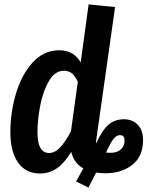

<svg xmlns="http://www.w3.org/2000/svg" viewBox="-20 -772 679 871"><path d="M629 -136Q629 -63 580.5 -24.5Q532 14 458 14Q436 14 416 11L381 79L325 51L358 -8Q317 -30 303 -83Q273 -33 239 -9Q205 15 161 15Q97 15 62 -34.5Q27 -84 27 -172Q27 -260 52 -346Q77 -432 127.5 -488Q178 -544 249 -544Q314 -544 346 -489L382 -752L502 -740L417 -140Q415 -126 416 -121Q443 -181 472 -206Q501 -231 542 -231Q581 -231 605 -206Q629 -181 629 -136ZM333 -401Q321 -427 306.5 -439Q292 -451 269 -451Q230 -451 203 -406Q176 -361 163 -295.5Q150 -230 150 -171Q150 -78 203 -78Q229 -78 253 -103.5Q277 -129 302 -177ZM545 -135Q545 -159 524 -159Q509 -159 495.5 -142.5Q482 -126 461 -80Q468 -79 484 -79Q511 -79 528 -94Q545 -109 545 -135Z"/></svg>

Font: Fira Sans Extra Condensed Medium
Style: Italic
Weight: 500
Width: 3
Italic angle: -8°
Designer: Carrois Corporate & Edenspiekermann AG
Foundry: Carrois Corporate GbR & Edenspiekermann AG
Version: Version 4.203